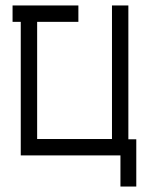

<svg xmlns="http://www.w3.org/2000/svg" viewBox="-20 -617 580 703"><path d="M26 -567V-597H56H116H267V-567V-537H116V-108H390V-597H450V-107H479V66H421V-48H56V-537H26Z"/></svg>

Font: ibm3270
Style: Regular
Weight: 400
Monospace: yes
Version: Version 2.0.3